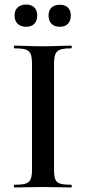

<svg xmlns="http://www.w3.org/2000/svg" viewBox="-20 -826 378 846"><path d="M95 -708C126 -708 144 -726 144 -758C144 -788 126 -806 95 -806C64 -806 44 -788 44 -758C44 -726 64 -708 95 -708ZM244 -708C274 -708 292 -726 292 -758C292 -788 274 -805 244 -805C212 -805 194 -788 194 -758C194 -726 212 -708 244 -708ZM218 -81V-542C218 -599 229 -613 294 -613C297 -613 297 -625 294 -625C261 -625 218 -622 168 -622C121 -622 78 -625 44 -625C40 -625 40 -613 44 -613C109 -613 121 -601 121 -544V-81C121 -23 109 -12 44 -12C40 -12 40 0 44 0C78 0 121 -2 168 -2C218 -2 259 0 294 0C297 0 297 -12 294 -12C228 -12 218 -23 218 -81Z"/></svg>

Font: Cormorant SC Semi
Style: Regular
Weight: 600
Designer: Christian Thalmann (Catharsis Fonts)
Version: Version 1.000;PS 001.000;hotconv 1.0.70;makeotf.lib2.5.58329